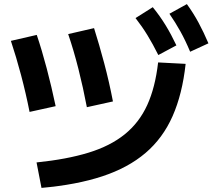

<svg xmlns="http://www.w3.org/2000/svg" viewBox="-20 -875 1040 935"><path d="M158 -84Q305 -99 411 -131.5Q517 -164 587.5 -221Q658 -278 697 -363.5Q736 -449 750 -571L884 -564Q868 -417 820.5 -309.5Q773 -202 688.5 -130Q604 -58 478.5 -16.5Q353 25 182 40ZM124 -330Q106 -421 82.5 -509.5Q59 -598 33 -676L159 -705Q184 -631 207.5 -542Q231 -453 251 -358ZM403 -353Q385 -448 362 -539Q339 -630 312 -709L438 -738Q463 -659 487.5 -567Q512 -475 530 -381ZM751 -607Q724 -661 698 -703.5Q672 -746 640 -787L724 -840Q759 -797 786.5 -752Q814 -707 839 -654ZM906 -623Q883 -678 858.5 -722Q834 -766 805 -808L890 -855Q922 -811 947 -764.5Q972 -718 995 -664Z"/></svg>

Font: M PLUS 1
Style: Bold
Weight: 700
Designer: Coji Morishita
Foundry: UNDERFOREST DESIGN
Version: Version 1.001